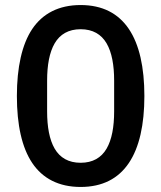

<svg xmlns="http://www.w3.org/2000/svg" viewBox="-20 -730 640 762"><path d="M300 12C213 12 149 -22 108 -83C67 -144 47 -234 47 -349C47 -462 67 -554 108 -615C149 -676 213 -710 300 -710C473 -710 553 -577 553 -349C553 -121 473 12 300 12ZM300 -84C348 -84 382 -104 403 -140C424 -176 433 -227 433 -288V-410C433 -471 424 -522 403 -558C382 -594 348 -614 300 -614C252 -614 218 -594 197 -558C176 -522 167 -471 167 -410V-288C167 -227 176 -176 197 -140C218 -104 252 -84 300 -84Z"/></svg>

Font: Plexus Sans Medium
Style: Regular
Weight: 500
Version: Version 2.001;PS 002.001;hotconv 1.0.70;makeotf.lib2.5.58329